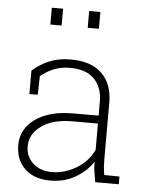

<svg xmlns="http://www.w3.org/2000/svg" viewBox="-54 -806 656 860"><g transform="rotate(5 273.5 -376.0)"><path d="M204.6 10.3Q131.8 10.3 89.8 -29.5Q47.9 -69.3 47.9 -136.2Q47.9 -184.1 76.2 -220.7Q104.5 -257.3 156.7 -277.8Q209 -298.3 279.8 -298.3H395V-362.3Q395 -423.8 358.9 -462.2Q322.8 -500.5 248 -500.5Q207.5 -500.5 174.3 -486.3Q141.1 -472.2 117.2 -451.2L115.2 -367.7H77.6V-473.1Q110.8 -502.9 152.8 -520.5Q194.8 -538.1 248.5 -538.1Q341.3 -538.1 389.4 -491Q437.5 -443.8 437.5 -361.3V-106.4Q437.5 -88.4 438.7 -70.8Q439.9 -53.2 443.4 -35.6L511.7 -34.7V0H405.8Q399.9 -31.7 397.5 -49.8Q395 -67.9 395 -91.3Q365.7 -46.4 316.2 -18.1Q266.6 10.3 204.6 10.3ZM207.5 -28.3Q265.1 -28.3 317.4 -59.6Q369.6 -90.8 395 -144V-262.7H279.8Q192.9 -262.7 141.6 -226.1Q90.3 -189.5 90.3 -134.3Q90.3 -88.4 122.8 -58.3Q155.3 -28.3 207.5 -28.3ZM312 -686V-761.7H362.3V-686ZM144 -686V-761.7H194.8V-686Z"/></g></svg>

Font: Roboto Slab ExtraLight
Style: Regular
Weight: 250
Designer: Google
Version: Version 2.000; ttfautohint (v1.8.1.43-b0c9)